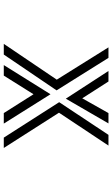

<svg xmlns="http://www.w3.org/2000/svg" viewBox="196 -804 607 1040"><g transform="rotate(90 500.0 -283.5)"><path d="M421 -567 512 -425 592 -567H648L514 -336L364 -567ZM533 -300 710 -567H768L590 -299L781 0H725ZM411 -287 236 -567H293L469 -286L275 0H217ZM490 -161 389 0H332L490 -253L649 0H592Z"/></g></svg>

Font: Train One
Style: Regular
Weight: 400
Designer: Fontworks Inc.
Foundry: Fontworks Inc.
Version: Version 1.100